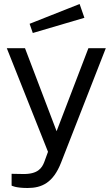

<svg xmlns="http://www.w3.org/2000/svg" viewBox="-20 -771 557 960"><path d="M118 169C190 169 246 142 285 43L509 -530H422L263 -115L105 -530H14L220 -12L201 40C190 68 170 101 93 99L38 98V157C38 157 57 169 118 169ZM128 -652 144 -606 402 -682 378 -751Z"/></svg>

Font: Cheyenne Sans
Style: Regular
Weight: 400
Designer: The Public Sans project authors (U.S. Web Design System), Libre Franklin designed by Pablo Impallari and Rodrigo Fuenzal
Foundry: The Cheyenne Sans Project Authors
Version: Version 2.007